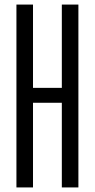

<svg xmlns="http://www.w3.org/2000/svg" viewBox="-20 -820 415 840"><path d="M51.9 0V-800H124.4V-435.6H250.5V-800H323V0H250.5V-370.4H124.4V0Z"/></svg>

Font: Big Shoulders Thin
Style: Regular
Weight: 100
Designer: Patric King
Foundry: XO Type Co
Version: Version 2.002